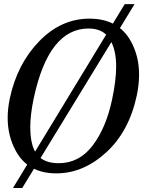

<svg xmlns="http://www.w3.org/2000/svg" viewBox="-20 -837 736 941"><path d="M255.9 12.7Q117.2 12.7 57.1 -98.1Q17.6 -170.9 17.6 -259.3Q17.6 -305.2 28.3 -355.5Q64 -522.9 171.6 -634.3Q279.3 -745.6 418.5 -745.6Q559.6 -745.6 621.1 -635.3Q661.6 -562.5 661.6 -471.2Q661.6 -422.9 650.4 -369.1Q612.8 -192.9 500.5 -90.1Q388.2 12.7 255.9 12.7ZM267.6 -37.1Q368.2 -37.1 434.1 -123.8Q500 -210.4 529.3 -349.1Q549.3 -442.4 549.3 -511.7Q549.3 -595.2 517.3 -646.2Q485.4 -697.3 414.1 -697.3Q218.8 -697.3 145.5 -356.4Q128.4 -274.9 128.4 -214.8Q128.4 -119.6 162.4 -78.4Q196.3 -37.1 267.6 -37.1ZM88.9 84.5H43.5L591.3 -816.9H639.6Z"/></svg>

Font: Munson
Style: Italic
Weight: 400
Italic angle: -12°
Designer: Paul James MIller
Foundry: High-Logic / Made with FontCreator
Version: Version 2.10;May 5, 2019;FontCreator 11.5.0.2430 64-bit